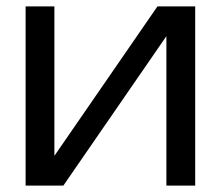

<svg xmlns="http://www.w3.org/2000/svg" viewBox="-20 -580 690 600"><path d="M590 0H500V-467L178 0H60V-560H150V-93L472 -560H590Z"/></svg>

Font: Tektur
Style: Regular
Weight: 400
Designer: Adam Jagosz
Foundry: Adam Jagosz
Version: Version 1.005;gftools[0.9.30]